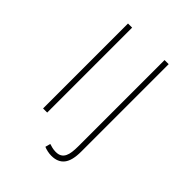

<svg xmlns="http://www.w3.org/2000/svg" viewBox="-228 -782 1055 1055"><g transform="rotate(45 300.0 -254.0)"><path d="M142 0V-660H174V0ZM358 152Q343 152 327 148.5Q311 145 300 140L308 110Q317 113 331 116.5Q345 120 360 120Q381 120 394 112Q407 104 414 89.5Q421 75 423.5 55Q426 35 426 12V-660H458V20Q458 89 433 120.5Q408 152 358 152Z"/></g></svg>

Font: Source Code Pro ExtraLight
Style: Regular
Weight: 200
Monospace: yes
Designer: Paul D. Hunt, Teo Tuominen
Foundry: Adobe Systems Incorporated
Version: Version 2.030;PS 1.000;hotconv 16.6.51;makeotf.lib2.5.65220